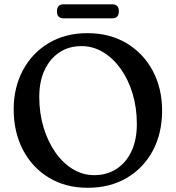

<svg xmlns="http://www.w3.org/2000/svg" viewBox="-20 -874 835 912"><path d="M395.5 -716.5Q501 -716.5 581 -668.8Q661 -621 705.5 -537.8Q750 -454.5 750 -348Q750 -241 705.8 -158.2Q661.5 -75.5 582 -28.8Q502.5 18 397 18Q291.5 18 212.5 -29.8Q133.5 -77.5 89.2 -161.8Q45 -246 45 -355Q45 -458 88.5 -539.8Q132 -621.5 210.8 -669Q289.5 -716.5 395.5 -716.5ZM630 -285Q630 -361.5 610 -428.5Q590 -495.5 554 -546.2Q518 -597 470.2 -626Q422.5 -655 367.5 -655Q306.5 -655 261.5 -624.8Q216.5 -594.5 191.5 -540.5Q166.5 -486.5 166.5 -414Q166.5 -336 187 -268.5Q207.5 -201 243.2 -150Q279 -99 326.2 -70.5Q373.5 -42 427.5 -42Q487.5 -42 533.2 -71.5Q579 -101 604.5 -155.5Q630 -210 630 -285ZM250.5 -820Q250.5 -853.5 282 -853.5H513.5Q544.5 -853.5 544.5 -820.5Q544.5 -787 513.5 -787H282Q250.5 -787 250.5 -820Z"/></svg>

Font: Fraunces 9pt SuperSoft
Style: Regular
Weight: 400
Version: Version 1.000;[b76b70a41]